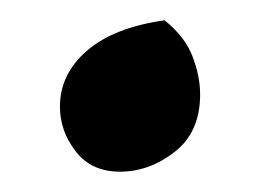

<svg xmlns="http://www.w3.org/2000/svg" viewBox="-20 -141 252 189"><path d="M98 28Q70 28 54.5 8Q39 -12 39 -36Q39 -68 65.5 -91Q92 -114 142 -121Q162 -105 169.5 -85.5Q177 -66 177 -48Q177 -11 152 8.5Q127 28 98 28Z"/></svg>

Font: Julee
Style: Regular
Weight: 400
Designer: Julian Tunni
Foundry: Julian Tunni
Version: Version 1.002; ttfautohint (v1.8.4.7-5d5b);gftools[0.9.23]